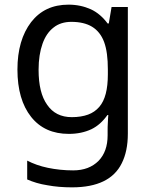

<svg xmlns="http://www.w3.org/2000/svg" viewBox="-20 -566 655 826"><path d="M275 -546C310 -546 342 -539 371 -526C399 -513 423 -492 443 -465H448L460 -536H530V9C530 60 521 102 504 136C487 171 460 197 425 214C390 231 345 240 290 240C251 240 216 237 184 231C151 226 122 217 97 206V125C122 138 152 149 186 156C220 163 256 167 295 167C341 167 377 153 404 126C430 99 443 63 443 16V-5C443 -13 443 -25 444 -40C445 -55 445 -65 446 -71H442C423 -44 400 -23 373 -10C345 3 313 10 276 10C207 10 153 -14 114 -63C75 -112 55 -180 55 -267C55 -352 75 -420 114 -471C153 -521 206 -546 275 -546ZM287 -472C257 -472 231 -464 211 -448C190 -432 174 -409 163 -378C152 -347 146 -310 146 -266C146 -200 158 -150 183 -115C207 -80 242 -62 289 -62C316 -62 340 -66 359 -73C378 -80 394 -91 407 -106C420 -121 429 -140 435 -163C441 -186 444 -214 444 -246V-267C444 -316 439 -355 428 -385C417 -415 399 -437 376 -451C353 -465 323 -472 287 -472Z"/></svg>

Font: NameLogos Sans
Style: Regular
Weight: 500
Version: Version 0.1